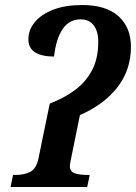

<svg xmlns="http://www.w3.org/2000/svg" viewBox="-20 -744 541 764"><path d="M22 0 32 -48H45Q74 -48 99 -59.5Q124 -71 133 -113L178 -332Q234 -353 277.5 -385Q321 -417 346 -464Q371 -511 371 -578Q371 -619 353 -643Q335 -667 301 -667Q255 -667 229 -628Q203 -589 195 -519Q147 -519 120 -535.5Q93 -552 93 -588Q93 -625 118.5 -656Q144 -687 192 -705.5Q240 -724 307 -724Q402 -724 451.5 -679.5Q501 -635 501 -558Q501 -466 447.5 -397Q394 -328 298 -286L264 -119Q258 -92 258 -84Q258 -61 277.5 -54.5Q297 -48 326 -48H337L327 0Z"/></svg>

Font: Noto Serif SemiCondensed SemiBold
Style: Italic
Weight: 600
Width: 4
Italic angle: -12°
Designer: Monotype Design Team
Foundry: Monotype Imaging Inc.
Version: Version 2.014; ttfautohint (v1.8.4.7-5d5b)